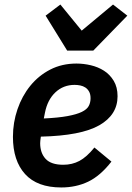

<svg xmlns="http://www.w3.org/2000/svg" viewBox="-20 -814 581 846"><path d="M250 12Q144 12 90.5 -47Q37 -106 37 -211Q37 -274 57 -332.5Q77 -391 113.5 -436Q150 -481 201.5 -507.5Q253 -534 317 -534Q348 -534 380 -526.5Q412 -519 438 -502.5Q464 -486 481 -458Q498 -430 498 -390Q498 -308 417.5 -262Q337 -216 160 -212Q157 -192 157 -183Q157 -140 181 -114Q205 -88 259 -88Q298 -88 330 -105Q362 -122 396 -164L471 -102Q422 -39 368.5 -13.5Q315 12 250 12ZM309 -440Q259 -440 224 -407Q189 -374 178 -317L173 -292Q237 -295 277.5 -302.5Q318 -310 340.5 -321Q363 -332 371 -347Q379 -362 379 -381Q379 -399 372.5 -410.5Q366 -422 356 -428.5Q346 -435 333.5 -437.5Q321 -440 309 -440ZM276 -591 181 -745 246 -794 340 -679 478 -794 541 -745 391 -591Z"/></svg>

Font: IBM Plex Sans SmBld
Style: Italic
Weight: 600
Italic angle: -11°
Designer: Mike Abbink, Paul van der Laan, Pieter van Rosmalen
Foundry: Bold Monday
Version: Version 3.005